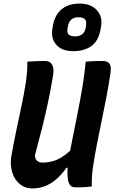

<svg xmlns="http://www.w3.org/2000/svg" viewBox="-20 -1046 641 1077"><path d="M495 0Q480 2 465 3Q450 4 435 4.5Q420 5 405 5Q395 5 387 2.5Q379 0 373 -7.5Q367 -15 363 -29Q359 -43 358.5 -65.5Q358 -88 360 -121Q371 -191 385.5 -262.5Q400 -334 414.5 -407Q429 -480 441.5 -553Q454 -626 461 -700Q478 -702 493 -702.5Q508 -703 523 -703.5Q538 -704 554 -704Q573 -704 584.5 -697.5Q596 -691 599.5 -676.5Q603 -662 600 -638Q590 -571 577.5 -504.5Q565 -438 551 -372Q537 -306 524 -239Q511 -172 501 -106Q497 -77 495.5 -50.5Q494 -24 495 0ZM161 11Q129 11 104.5 -4Q80 -19 64.5 -44Q49 -69 43.5 -101Q38 -133 43 -166Q55 -236 70 -307Q85 -378 100 -449Q115 -520 126 -589Q130 -622 132 -648.5Q134 -675 133 -700Q159 -702 183 -703Q207 -704 231 -704Q252 -704 263.5 -694Q275 -684 278.5 -665Q282 -646 277 -619Q265 -546 250 -475Q235 -404 216.5 -330Q198 -256 176 -175Q176 -155 187.5 -144.5Q199 -134 219 -134Q251 -134 282 -143.5Q313 -153 347 -178.5Q381 -204 422 -253L392 -105H353Q325 -65 294 -39Q263 -13 230 -1Q197 11 161 11ZM426 -1026Q472 -1026 501 -1007.5Q530 -989 542 -959.5Q554 -930 546 -894L543 -876Q531 -815 491.5 -787Q452 -759 390 -759Q326 -759 294.5 -796.5Q263 -834 275 -891L278 -909Q286 -947 305.5 -973Q325 -999 355.5 -1012.5Q386 -1026 426 -1026ZM420 -949Q394 -949 380 -936.5Q366 -924 361 -899L359 -887Q357 -878 358 -869.5Q359 -861 363 -854Q369 -848 378.5 -845Q388 -842 401 -842Q425 -842 440.5 -853.5Q456 -865 461 -890L463 -902Q464 -912 463.5 -921Q463 -930 458 -936Q453 -943 443.5 -946Q434 -949 420 -949Z"/></svg>

Font: Rec Mono Semicasual
Style: Bold Italic
Weight: 700
Italic angle: -10°
Version: Version 1.085; ttfautohint (v1.8.4.7-5d5b)